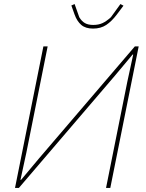

<svg xmlns="http://www.w3.org/2000/svg" viewBox="-20 -927 720 947"><path d="M54 0 194 -698H215L110 -174L81 -40H84L171 -144L645 -698H664L524 0H503L608 -524L637 -658H634L547 -554L73 0ZM439 -786Q402 -786 381 -804Q360 -822 348 -855L332 -900L348 -907L371 -842Q383 -822 399 -813Q415 -804 440 -804Q466 -804 485.5 -813Q505 -822 527 -842L574 -907L589 -899L556 -855Q531 -822 504 -804Q477 -786 439 -786Z"/></svg>

Font: IBM Plex Sans Thin
Style: Italic
Weight: 250
Italic angle: -11.31°
Designer: Mike Abbink, Paul van der Laan, Pieter van Rosmalen
Foundry: Bold Monday
Version: Version 3.201